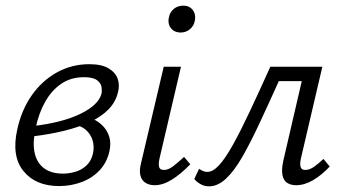

<svg xmlns="http://www.w3.org/2000/svg" viewBox="-20 -650 1220 679"><path d="M189 8Q106 8 63 -45Q20 -98 41 -192Q56 -261 92 -312.5Q128 -364 180.5 -393.5Q233 -423 296 -423Q340 -423 364.5 -408Q389 -393 396.5 -370.5Q404 -348 397 -323Q389 -289 363.5 -263Q338 -237 298 -218.5Q258 -200 207 -187.5Q156 -175 98 -168L95 -204Q200 -216 264.5 -247.5Q329 -279 339 -319Q341 -329 339 -342.5Q337 -356 323 -366.5Q309 -377 277 -377Q231 -377 197 -354Q163 -331 140 -290.5Q117 -250 106 -197Q95 -148 102 -112Q109 -76 134.5 -56Q160 -36 203 -36Q224 -36 246.5 -42.5Q269 -49 286 -65Q303 -81 309 -108Q314 -132 307.5 -153.5Q301 -175 284.5 -190Q268 -205 242 -209L286 -238Q301 -234 318 -224.5Q335 -215 348 -200Q361 -185 367 -164Q373 -143 367 -115Q358 -75 332 -47.5Q306 -20 268.5 -6Q231 8 189 8Z M527 5Q508 5 494.5 -3.5Q481 -12 476.5 -29.5Q472 -47 479 -74L559 -414H620L544 -89Q540 -71 542.5 -60Q545 -49 560 -49Q575 -49 591.5 -61.5Q608 -74 631 -95L653 -69Q619 -34 587.5 -14.5Q556 5 527 5ZM619 -535Q604 -535 593.5 -542Q583 -549 578.5 -561Q574 -573 577 -587Q580 -606 594 -618Q608 -630 628 -630Q643 -630 653 -623Q663 -616 667.5 -604Q672 -592 669 -577Q666 -559 652 -547Q638 -535 619 -535Z M719 9Q702 9 688 0.5Q674 -8 667 -17L684 -53Q691 -48 698.5 -45Q706 -42 713 -42Q733 -42 755 -66Q777 -90 803.5 -137.5Q830 -185 862.5 -254Q895 -323 936 -414H1085L1074 -363H966Q929 -281 897 -212.5Q865 -144 836.5 -94.5Q808 -45 779 -18Q750 9 719 9ZM1027 5Q1009 5 996 -3Q983 -11 979 -30.5Q975 -50 982 -82L1059 -414H1120L1044 -89Q1040 -71 1043 -60Q1046 -49 1059 -49Q1075 -49 1091 -60.5Q1107 -72 1124 -88L1146 -61Q1118 -31 1087.5 -13Q1057 5 1027 5Z"/></svg>

Font: Ysabeau
Style: Italic
Weight: 400
Italic angle: -12°
Designer: Christian Thalmann (Catharsis Fonts)
Version: Version 2.000;gftools[0.9.27.dev2+g8671c4b]